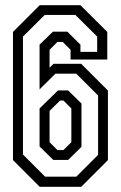

<svg xmlns="http://www.w3.org/2000/svg" viewBox="-20 -720 466 740"><path d="M133 0 30 -103V-597L133 -700H290L393.5 -597V-490.5H252V-528L221.5 -558.5H201.5L171 -528V-459L186 -474H293L396 -371V-103L293 0ZM154 -39H274L358 -123V-352L274 -436H193.5L132.5 -375.5V-548L184 -598H239.5L290 -548V-520H354.5V-579L270.5 -662.5H152.5L68.5 -579V-124.5ZM185.5 -103.5 132.5 -155.5V-302L203.5 -371.5H242.5L294 -321V-154L242.5 -103.5ZM201.5 -141.5H224.5L255 -172V-302L224.5 -332.5H211.5L171 -292.5V-172Z"/></svg>

Font: Tourney Condensed
Style: Regular
Weight: 400
Width: 3
Designer: Tyler Finck
Foundry: Etcetera Type Co
Version: Version 1.010; ttfautohint (v1.8.3)